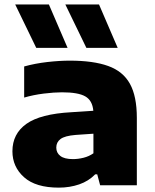

<svg xmlns="http://www.w3.org/2000/svg" viewBox="-20 -828 692 858"><path d="M243 10.5Q139.5 10.5 87.5 -36Q35.5 -82.5 35.5 -152Q35.5 -230 98 -274.5Q160.5 -319 298.5 -326.5L397 -333Q393 -379 361.2 -397.2Q329.5 -415.5 257 -415.5Q222 -415.5 175.5 -409.8Q129 -404 88 -392V-531Q136.5 -544.5 191.2 -550.8Q246 -557 292 -557Q397 -557 463.2 -533.2Q529.5 -509.5 560.5 -453.8Q591.5 -398 591.5 -301V0H427.5L414.5 -49H405.5Q376 -18.5 333.8 -4Q291.5 10.5 243 10.5ZM231.5 -168.5Q231.5 -145 249.8 -131Q268 -117 306 -117Q329 -117 353.2 -123Q377.5 -129 397.5 -143V-230.5L317.5 -225Q269.5 -221 250.5 -206.8Q231.5 -192.5 231.5 -168.5ZM366 -614 272 -808H422.5L506 -614ZM142 -614 48 -808H198.5L282 -614Z"/></svg>

Font: Encode Sans Expanded ExtraBold
Style: Regular
Weight: 800
Width: 7
Designer: Multiple Designers
Foundry: Impallari Type
Version: Version 3.000; ttfautohint (v1.8.3) -l 8 -r 50 -G 200 -x 14 